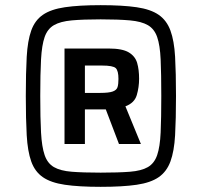

<svg xmlns="http://www.w3.org/2000/svg" viewBox="-20 -716 782 744"><path d="M370 8Q286 8 231.5 0Q177 -8 146 -29.5Q115 -51 101 -90.5Q87 -130 83.5 -192Q80 -254 80 -344Q80 -434 83.5 -496Q87 -558 101 -597.5Q115 -637 146 -658.5Q177 -680 231.5 -688Q286 -696 370 -696Q455 -696 509.5 -688Q564 -680 595 -658.5Q626 -637 640.5 -597.5Q655 -558 658.5 -496Q662 -434 662 -344Q662 -254 658.5 -192Q655 -130 640.5 -90.5Q626 -51 595 -29.5Q564 -8 509.5 0Q455 8 370 8ZM370 -47Q439 -47 483.5 -50.5Q528 -54 553 -68.5Q578 -83 589 -115Q600 -147 602.5 -202.5Q605 -258 605 -344Q605 -430 602.5 -485.5Q600 -541 589 -572.5Q578 -604 553 -618.5Q528 -633 483.5 -637Q439 -641 370 -641Q302 -641 258 -637Q214 -633 189 -618.5Q164 -604 153 -572.5Q142 -541 139 -485.5Q136 -430 136 -344Q136 -258 139 -202.5Q142 -147 153 -115Q164 -83 189 -68.5Q214 -54 258 -50.5Q302 -47 370 -47ZM230 -158V-528H401Q454 -528 479 -513Q504 -498 511.5 -472Q519 -446 519 -411Q519 -378 510 -347.5Q501 -317 466 -304L526 -158H441L390 -292H309V-158ZM309 -356H369Q402 -356 417 -361.5Q432 -367 435.5 -378.5Q439 -390 439 -410Q439 -442 428.5 -452Q418 -462 375 -462H309Z"/></svg>

Font: Saira SemiBold
Style: Regular
Weight: 600
Designer: Hector Gatti with collaboration of the Omnibus-Type team
Foundry: Omnibus-Type
Version: Version 1.100; ttfautohint (v1.8.3)